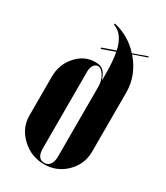

<svg xmlns="http://www.w3.org/2000/svg" viewBox="-178 -777 749 865"><g transform="rotate(30 196.0 -344.5)"><path d="M157.2 -699.2Q236.8 -680.7 290 -621.1L361.8 -647L365.2 -642.1L293.9 -617.2Q356.9 -544.9 356.9 -455.1V-147.9Q356.9 -82.5 310.1 -36.4Q263.2 9.8 196.8 9.8Q129.4 9.8 80.1 -36.9Q30.8 -83.5 30.8 -147.9V-350.1Q30.8 -413.1 71.3 -459Q111.8 -504.9 168.9 -504.9Q194.8 -504.9 209 -493.2Q223.1 -481.4 232.9 -452.1H234.9V-481.9Q234.9 -548.8 226.1 -591.8L159.2 -567.9L157.2 -574.2L225.1 -598.1Q209 -674.3 155.8 -692.9ZM187 -495.1Q174.3 -495.1 165.8 -482.2Q157.2 -469.2 157.2 -449.2V-50.8Q157.2 3.9 194.8 3.9Q213.4 3.9 224.1 -10.7Q234.9 -25.4 234.9 -50.8V-416Q234.9 -446.3 220 -470.7Q205.1 -495.1 187 -495.1Z"/></g></svg>

Font: Moniqa Black Display
Style: Regular
Weight: 900
Designer: Rajesh Rajput
Foundry: Rajesh Rajput
Version: Version 1.000